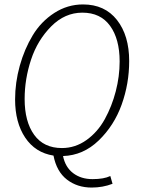

<svg xmlns="http://www.w3.org/2000/svg" viewBox="-20 -691 640 865"><path d="M259 -24Q319 -24 369.5 -60Q420 -96 452 -154Q484 -212 501.5 -279.5Q519 -347 519 -414Q519 -515 476 -574.5Q433 -634 351 -634Q272 -634 210.5 -572Q149 -510 120 -422.5Q91 -335 91 -245Q91 -143 134 -83.5Q177 -24 259 -24ZM393 154Q328 154 281.5 118Q235 82 221 10Q139 -3 93.5 -71Q48 -139 48 -243Q48 -319 69 -394.5Q90 -470 127.5 -532Q165 -594 224.5 -632.5Q284 -671 354 -671Q452 -671 507 -601Q562 -531 562 -416Q562 -314 528 -219.5Q494 -125 424.5 -58Q355 9 264 12Q274 62 309.5 89Q345 116 397 116Q448 116 477 102L487 137Q443 154 393 154Z"/></svg>

Font: TypoPRO Source Code Pro
Style: Italic
Weight: 300
Italic angle: -11°
Monospace: yes
Designer: Paul D. Hunt, Teo Tuominen
Foundry: Adobe Systems Incorporated
Version: Version 1.030;PS 1.0;hotconv 1.0.84;makeotf.lib2.5.63406